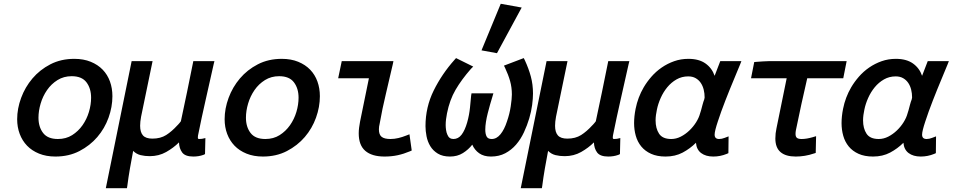

<svg xmlns="http://www.w3.org/2000/svg" viewBox="-20 -818 5051 1018"><path d="M463 -300Q463 -349 438.5 -381.5Q414 -414 360 -414Q318 -414 285 -393.5Q252 -373 229.5 -340.5Q207 -308 195.5 -269Q184 -230 184 -194Q184 -145 208.5 -113Q233 -81 287 -81Q330 -81 362.5 -101.5Q395 -122 417.5 -154Q440 -186 451.5 -224.5Q463 -263 463 -300ZM71 -186Q71 -242 92 -299Q113 -356 152 -402Q191 -448 247 -477Q303 -506 374 -506Q423 -506 461 -490.5Q499 -475 524.5 -448.5Q550 -422 563 -386Q576 -350 576 -308Q576 -251 555.5 -194Q535 -137 496 -91.5Q457 -46 401 -17Q345 12 274 12Q225 12 187 -3.5Q149 -19 123.5 -45.5Q98 -72 84.5 -108Q71 -144 71 -186Z M929 -63Q900 -34 861 -12Q822 10 774 10Q748 10 725.5 4.5Q703 -1 686 -18Q677 29 669 75Q661 121 655 168L653 180H541L678 -494H789L728 -199Q723 -172 723 -151Q723 -117 738 -100Q753 -83 788 -83Q831 -83 861 -102Q891 -121 920 -153Q921 -154 924.5 -157.5Q928 -161 932 -166Q935 -169 939 -175Q956 -252 971.5 -329Q987 -406 1003 -484L1005 -494H1117L1113 -478Q1092 -383 1070.5 -289Q1049 -195 1030 -100Q1029 -96 1029 -90Q1029 -83 1031 -82Q1033 -81 1036 -81Q1046 -81 1051 -82L1069 -86L1067 -1L1059 3Q1045 8 1031.5 10Q1018 12 1005 12Q962 12 946 -9.5Q930 -31 929 -63Z M1563 -300Q1563 -349 1538.5 -381.5Q1514 -414 1460 -414Q1418 -414 1385 -393.5Q1352 -373 1329.5 -340.5Q1307 -308 1295.5 -269Q1284 -230 1284 -194Q1284 -145 1308.5 -113Q1333 -81 1387 -81Q1430 -81 1462.5 -101.5Q1495 -122 1517.5 -154Q1540 -186 1551.5 -224.5Q1563 -263 1563 -300ZM1171 -186Q1171 -242 1192 -299Q1213 -356 1252 -402Q1291 -448 1347 -477Q1403 -506 1474 -506Q1523 -506 1561 -490.5Q1599 -475 1624.5 -448.5Q1650 -422 1663 -386Q1676 -350 1676 -308Q1676 -251 1655.5 -194Q1635 -137 1596 -91.5Q1557 -46 1501 -17Q1445 12 1374 12Q1325 12 1287 -3.5Q1249 -19 1223.5 -45.5Q1198 -72 1184.5 -108Q1171 -144 1171 -186Z M1792 -494H2066L2063 -479Q2045 -399 2026 -320.5Q2007 -242 1993 -162Q1991 -154 1990 -147Q1989 -140 1989 -132Q1989 -104 2003.5 -92.5Q2018 -81 2050 -81Q2071 -81 2092 -86Q2113 -91 2133 -99L2151 -106L2163 -20L2154 -16Q2121 -2 2088.5 5Q2056 12 2019 12Q1952 12 1917 -18Q1882 -48 1882 -111Q1882 -126 1884 -141.5Q1886 -157 1889 -173L1936 -403H1773Z M2484 -51Q2464 -25 2434.5 -6.5Q2405 12 2366 12Q2327 12 2301.5 -3.5Q2276 -19 2261.5 -43Q2247 -67 2241.5 -95.5Q2236 -124 2236 -149Q2236 -250 2279.5 -338Q2323 -426 2390 -501L2398 -510L2489 -465L2477 -453Q2427 -396 2395.5 -342Q2364 -288 2350 -217Q2347 -201 2345 -186Q2343 -171 2343 -155Q2343 -143 2345 -129Q2347 -115 2352 -104Q2361 -81 2384 -81Q2410 -81 2427.5 -104Q2445 -127 2457 -169Q2468 -208 2472 -248Q2476 -288 2478 -311L2480 -323H2596L2591 -306Q2585 -287 2578.5 -264Q2572 -241 2566 -217.5Q2560 -194 2556.5 -171.5Q2553 -149 2553 -131Q2553 -108 2560 -94.5Q2567 -81 2587 -81Q2613 -81 2633.5 -106Q2654 -131 2668 -174Q2682 -214 2688 -254.5Q2694 -295 2694 -317Q2694 -355 2684.5 -388.5Q2675 -422 2658 -458L2652 -470L2757 -510L2763 -498Q2783 -455 2794.5 -412.5Q2806 -370 2806 -322Q2806 -296 2801.5 -261.5Q2797 -227 2786 -190Q2775 -153 2758 -116.5Q2741 -80 2716.5 -51.5Q2692 -23 2659 -5.5Q2626 12 2583 12Q2545 12 2520.5 -5.5Q2496 -23 2484 -51ZM2533 -551 2635 -798 2746 -778 2615 -536Z M3129 -63Q3100 -34 3061 -12Q3022 10 2974 10Q2948 10 2925.5 4.5Q2903 -1 2886 -18Q2877 29 2869 75Q2861 121 2855 168L2853 180H2741L2878 -494H2989L2928 -199Q2923 -172 2923 -151Q2923 -117 2938 -100Q2953 -83 2988 -83Q3031 -83 3061 -102Q3091 -121 3120 -153Q3121 -154 3124.5 -157.5Q3128 -161 3132 -166Q3135 -169 3139 -175Q3156 -252 3171.5 -329Q3187 -406 3203 -484L3205 -494H3317L3313 -478Q3292 -383 3270.5 -289Q3249 -195 3230 -100Q3229 -96 3229 -90Q3229 -83 3231 -82Q3233 -81 3236 -81Q3246 -81 3251 -82L3269 -86L3267 -1L3259 3Q3245 8 3231.5 10Q3218 12 3205 12Q3162 12 3146 -9.5Q3130 -31 3129 -63Z M3692 -217Q3693 -219 3697 -233Q3701 -247 3705 -263Q3707 -271 3709.5 -278.5Q3712 -286 3714 -291Q3716 -299 3716 -301Q3716 -323 3711 -343Q3706 -363 3695.5 -378.5Q3685 -394 3668.5 -403.5Q3652 -413 3629 -413Q3595 -413 3567 -397Q3539 -381 3518 -355.5Q3497 -330 3483 -298.5Q3469 -267 3463 -237Q3460 -223 3458 -208.5Q3456 -194 3456 -180Q3456 -137 3474.5 -109Q3493 -81 3539 -81Q3565 -81 3589.5 -93.5Q3614 -106 3635 -126Q3656 -146 3671 -170Q3686 -194 3692 -217ZM3769 -416 3799 -494H3911L3904 -476Q3899 -464 3890.5 -443.5Q3882 -423 3871.5 -397.5Q3861 -372 3849 -343Q3837 -314 3826 -285Q3814 -255 3804 -226.5Q3794 -198 3786 -174Q3778 -150 3773.5 -132Q3769 -114 3769 -104Q3769 -81 3793 -81Q3807 -81 3822 -87L3843 -95L3842 -6L3833 -2Q3799 12 3762 12Q3722 12 3697.5 -6.5Q3673 -25 3670 -61Q3639 -30 3599.5 -9Q3560 12 3509 12Q3464 12 3432 -2.5Q3400 -17 3380 -41.5Q3360 -66 3351 -98Q3342 -130 3342 -165Q3342 -201 3350 -241Q3362 -302 3393 -355Q3410 -384 3434 -411.5Q3458 -439 3488.5 -460Q3519 -481 3554.5 -493.5Q3590 -506 3630 -506Q3686 -506 3720.5 -481.5Q3755 -457 3769 -416Z M4305 -7 4295 -4Q4272 4 4247.5 8Q4223 12 4199 12Q4146 12 4118.5 -11.5Q4091 -35 4091 -84Q4091 -111 4097 -138L4151 -403H3962L3979 -489L3990 -490Q4007 -491 4025.5 -492.5Q4044 -494 4061 -494H4469L4451 -403H4260Q4244 -334 4229 -265.5Q4214 -197 4200 -128Q4199 -123 4198.5 -118Q4198 -113 4198 -108Q4198 -93 4205.5 -87Q4213 -81 4230 -81Q4244 -81 4258.5 -83.5Q4273 -86 4287 -90L4307 -96Z M4792 -217Q4793 -219 4797 -233Q4801 -247 4805 -263Q4807 -271 4809.5 -278.5Q4812 -286 4814 -291Q4816 -299 4816 -301Q4816 -323 4811 -343Q4806 -363 4795.5 -378.5Q4785 -394 4768.5 -403.5Q4752 -413 4729 -413Q4695 -413 4667 -397Q4639 -381 4618 -355.5Q4597 -330 4583 -298.5Q4569 -267 4563 -237Q4560 -223 4558 -208.5Q4556 -194 4556 -180Q4556 -137 4574.5 -109Q4593 -81 4639 -81Q4665 -81 4689.5 -93.5Q4714 -106 4735 -126Q4756 -146 4771 -170Q4786 -194 4792 -217ZM4869 -416 4899 -494H5011L5004 -476Q4999 -464 4990.5 -443.5Q4982 -423 4971.5 -397.5Q4961 -372 4949 -343Q4937 -314 4926 -285Q4914 -255 4904 -226.5Q4894 -198 4886 -174Q4878 -150 4873.5 -132Q4869 -114 4869 -104Q4869 -81 4893 -81Q4907 -81 4922 -87L4943 -95L4942 -6L4933 -2Q4899 12 4862 12Q4822 12 4797.5 -6.5Q4773 -25 4770 -61Q4739 -30 4699.5 -9Q4660 12 4609 12Q4564 12 4532 -2.5Q4500 -17 4480 -41.5Q4460 -66 4451 -98Q4442 -130 4442 -165Q4442 -201 4450 -241Q4462 -302 4493 -355Q4510 -384 4534 -411.5Q4558 -439 4588.5 -460Q4619 -481 4654.5 -493.5Q4690 -506 4730 -506Q4786 -506 4820.5 -481.5Q4855 -457 4869 -416Z"/></svg>

Font: Codetta
Style: Bold Italic
Weight: 700
Italic angle: -11°
Designer: Ulrich Proeller
Foundry: PROSA GmbH
Version: Version 2.00;September 29, 2018;FontCreator 11.5.0.2427 64-b